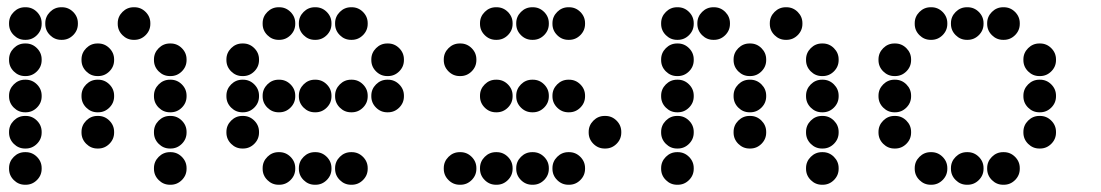

<svg xmlns="http://www.w3.org/2000/svg" viewBox="-20 -515 3040 530"><path d="M49 -495Q31 -495 18 -482Q5 -469 5 -451V-449Q5 -431 18 -418Q31 -405 49 -405H51Q69 -405 82 -418Q95 -431 95 -449V-451Q95 -469 82 -482Q69 -495 51 -495ZM149 -495Q131 -495 118 -482Q105 -469 105 -451V-449Q105 -431 118 -418Q131 -405 149 -405H151Q169 -405 182 -418Q195 -431 195 -449V-451Q195 -469 182 -482Q169 -495 151 -495ZM349 -495Q331 -495 318 -482Q305 -469 305 -451V-449Q305 -431 318 -418Q331 -405 349 -405H351Q369 -405 382 -418Q395 -431 395 -449V-451Q395 -469 382 -482Q369 -495 351 -495ZM49 -395Q31 -395 18 -382Q5 -369 5 -351V-349Q5 -331 18 -318Q31 -305 49 -305H51Q69 -305 82 -318Q95 -331 95 -349V-351Q95 -369 82 -382Q69 -395 51 -395ZM249 -395Q231 -395 218 -382Q205 -369 205 -351V-349Q205 -331 218 -318Q231 -305 249 -305H251Q269 -305 282 -318Q295 -331 295 -349V-351Q295 -369 282 -382Q269 -395 251 -395ZM449 -395Q431 -395 418 -382Q405 -369 405 -351V-349Q405 -331 418 -318Q431 -305 449 -305H451Q469 -305 482 -318Q495 -331 495 -349V-351Q495 -369 482 -382Q469 -395 451 -395ZM49 -295Q31 -295 18 -282Q5 -269 5 -251V-249Q5 -231 18 -218Q31 -205 49 -205H51Q69 -205 82 -218Q95 -231 95 -249V-251Q95 -269 82 -282Q69 -295 51 -295ZM249 -295Q231 -295 218 -282Q205 -269 205 -251V-249Q205 -231 218 -218Q231 -205 249 -205H251Q269 -205 282 -218Q295 -231 295 -249V-251Q295 -269 282 -282Q269 -295 251 -295ZM449 -295Q431 -295 418 -282Q405 -269 405 -251V-249Q405 -231 418 -218Q431 -205 449 -205H451Q469 -205 482 -218Q495 -231 495 -249V-251Q495 -269 482 -282Q469 -295 451 -295ZM49 -195Q31 -195 18 -182Q5 -169 5 -151V-149Q5 -131 18 -118Q31 -105 49 -105H51Q69 -105 82 -118Q95 -131 95 -149V-151Q95 -169 82 -182Q69 -195 51 -195ZM249 -195Q231 -195 218 -182Q205 -169 205 -151V-149Q205 -131 218 -118Q231 -105 249 -105H251Q269 -105 282 -118Q295 -131 295 -149V-151Q295 -169 282 -182Q269 -195 251 -195ZM449 -195Q431 -195 418 -182Q405 -169 405 -151V-149Q405 -131 418 -118Q431 -105 449 -105H451Q469 -105 482 -118Q495 -131 495 -149V-151Q495 -169 482 -182Q469 -195 451 -195ZM49 -95Q31 -95 18 -82Q5 -69 5 -51V-49Q5 -31 18 -18Q31 -5 49 -5H51Q69 -5 82 -18Q95 -31 95 -49V-51Q95 -69 82 -82Q69 -95 51 -95ZM449 -95Q431 -95 418 -82Q405 -69 405 -51V-49Q405 -31 418 -18Q431 -5 449 -5H451Q469 -5 482 -18Q495 -31 495 -49V-51Q495 -69 482 -82Q469 -95 451 -95Z M749 -495Q731 -495 718 -482Q705 -469 705 -451V-449Q705 -431 718 -418Q731 -405 749 -405H751Q769 -405 782 -418Q795 -431 795 -449V-451Q795 -469 782 -482Q769 -495 751 -495ZM849 -495Q831 -495 818 -482Q805 -469 805 -451V-449Q805 -431 818 -418Q831 -405 849 -405H851Q869 -405 882 -418Q895 -431 895 -449V-451Q895 -469 882 -482Q869 -495 851 -495ZM949 -495Q931 -495 918 -482Q905 -469 905 -451V-449Q905 -431 918 -418Q931 -405 949 -405H951Q969 -405 982 -418Q995 -431 995 -449V-451Q995 -469 982 -482Q969 -495 951 -495ZM649 -395Q631 -395 618 -382Q605 -369 605 -351V-349Q605 -331 618 -318Q631 -305 649 -305H651Q669 -305 682 -318Q695 -331 695 -349V-351Q695 -369 682 -382Q669 -395 651 -395ZM1049 -395Q1031 -395 1018 -382Q1005 -369 1005 -351V-349Q1005 -331 1018 -318Q1031 -305 1049 -305H1051Q1069 -305 1082 -318Q1095 -331 1095 -349V-351Q1095 -369 1082 -382Q1069 -395 1051 -395ZM649 -295Q631 -295 618 -282Q605 -269 605 -251V-249Q605 -231 618 -218Q631 -205 649 -205H651Q669 -205 682 -218Q695 -231 695 -249V-251Q695 -269 682 -282Q669 -295 651 -295ZM749 -295Q731 -295 718 -282Q705 -269 705 -251V-249Q705 -231 718 -218Q731 -205 749 -205H751Q769 -205 782 -218Q795 -231 795 -249V-251Q795 -269 782 -282Q769 -295 751 -295ZM849 -295Q831 -295 818 -282Q805 -269 805 -251V-249Q805 -231 818 -218Q831 -205 849 -205H851Q869 -205 882 -218Q895 -231 895 -249V-251Q895 -269 882 -282Q869 -295 851 -295ZM949 -295Q931 -295 918 -282Q905 -269 905 -251V-249Q905 -231 918 -218Q931 -205 949 -205H951Q969 -205 982 -218Q995 -231 995 -249V-251Q995 -269 982 -282Q969 -295 951 -295ZM1049 -295Q1031 -295 1018 -282Q1005 -269 1005 -251V-249Q1005 -231 1018 -218Q1031 -205 1049 -205H1051Q1069 -205 1082 -218Q1095 -231 1095 -249V-251Q1095 -269 1082 -282Q1069 -295 1051 -295ZM649 -195Q631 -195 618 -182Q605 -169 605 -151V-149Q605 -131 618 -118Q631 -105 649 -105H651Q669 -105 682 -118Q695 -131 695 -149V-151Q695 -169 682 -182Q669 -195 651 -195ZM749 -95Q731 -95 718 -82Q705 -69 705 -51V-49Q705 -31 718 -18Q731 -5 749 -5H751Q769 -5 782 -18Q795 -31 795 -49V-51Q795 -69 782 -82Q769 -95 751 -95ZM849 -95Q831 -95 818 -82Q805 -69 805 -51V-49Q805 -31 818 -18Q831 -5 849 -5H851Q869 -5 882 -18Q895 -31 895 -49V-51Q895 -69 882 -82Q869 -95 851 -95ZM949 -95Q931 -95 918 -82Q905 -69 905 -51V-49Q905 -31 918 -18Q931 -5 949 -5H951Q969 -5 982 -18Q995 -31 995 -49V-51Q995 -69 982 -82Q969 -95 951 -95Z M1349 -495Q1331 -495 1318 -482Q1305 -469 1305 -451V-449Q1305 -431 1318 -418Q1331 -405 1349 -405H1351Q1369 -405 1382 -418Q1395 -431 1395 -449V-451Q1395 -469 1382 -482Q1369 -495 1351 -495ZM1449 -495Q1431 -495 1418 -482Q1405 -469 1405 -451V-449Q1405 -431 1418 -418Q1431 -405 1449 -405H1451Q1469 -405 1482 -418Q1495 -431 1495 -449V-451Q1495 -469 1482 -482Q1469 -495 1451 -495ZM1549 -495Q1531 -495 1518 -482Q1505 -469 1505 -451V-449Q1505 -431 1518 -418Q1531 -405 1549 -405H1551Q1569 -405 1582 -418Q1595 -431 1595 -449V-451Q1595 -469 1582 -482Q1569 -495 1551 -495ZM1249 -395Q1231 -395 1218 -382Q1205 -369 1205 -351V-349Q1205 -331 1218 -318Q1231 -305 1249 -305H1251Q1269 -305 1282 -318Q1295 -331 1295 -349V-351Q1295 -369 1282 -382Q1269 -395 1251 -395ZM1349 -295Q1331 -295 1318 -282Q1305 -269 1305 -251V-249Q1305 -231 1318 -218Q1331 -205 1349 -205H1351Q1369 -205 1382 -218Q1395 -231 1395 -249V-251Q1395 -269 1382 -282Q1369 -295 1351 -295ZM1449 -295Q1431 -295 1418 -282Q1405 -269 1405 -251V-249Q1405 -231 1418 -218Q1431 -205 1449 -205H1451Q1469 -205 1482 -218Q1495 -231 1495 -249V-251Q1495 -269 1482 -282Q1469 -295 1451 -295ZM1549 -295Q1531 -295 1518 -282Q1505 -269 1505 -251V-249Q1505 -231 1518 -218Q1531 -205 1549 -205H1551Q1569 -205 1582 -218Q1595 -231 1595 -249V-251Q1595 -269 1582 -282Q1569 -295 1551 -295ZM1649 -195Q1631 -195 1618 -182Q1605 -169 1605 -151V-149Q1605 -131 1618 -118Q1631 -105 1649 -105H1651Q1669 -105 1682 -118Q1695 -131 1695 -149V-151Q1695 -169 1682 -182Q1669 -195 1651 -195ZM1249 -95Q1231 -95 1218 -82Q1205 -69 1205 -51V-49Q1205 -31 1218 -18Q1231 -5 1249 -5H1251Q1269 -5 1282 -18Q1295 -31 1295 -49V-51Q1295 -69 1282 -82Q1269 -95 1251 -95ZM1349 -95Q1331 -95 1318 -82Q1305 -69 1305 -51V-49Q1305 -31 1318 -18Q1331 -5 1349 -5H1351Q1369 -5 1382 -18Q1395 -31 1395 -49V-51Q1395 -69 1382 -82Q1369 -95 1351 -95ZM1449 -95Q1431 -95 1418 -82Q1405 -69 1405 -51V-49Q1405 -31 1418 -18Q1431 -5 1449 -5H1451Q1469 -5 1482 -18Q1495 -31 1495 -49V-51Q1495 -69 1482 -82Q1469 -95 1451 -95ZM1549 -95Q1531 -95 1518 -82Q1505 -69 1505 -51V-49Q1505 -31 1518 -18Q1531 -5 1549 -5H1551Q1569 -5 1582 -18Q1595 -31 1595 -49V-51Q1595 -69 1582 -82Q1569 -95 1551 -95Z M1849 -495Q1831 -495 1818 -482Q1805 -469 1805 -451V-449Q1805 -431 1818 -418Q1831 -405 1849 -405H1851Q1869 -405 1882 -418Q1895 -431 1895 -449V-451Q1895 -469 1882 -482Q1869 -495 1851 -495ZM1949 -495Q1931 -495 1918 -482Q1905 -469 1905 -451V-449Q1905 -431 1918 -418Q1931 -405 1949 -405H1951Q1969 -405 1982 -418Q1995 -431 1995 -449V-451Q1995 -469 1982 -482Q1969 -495 1951 -495ZM2149 -495Q2131 -495 2118 -482Q2105 -469 2105 -451V-449Q2105 -431 2118 -418Q2131 -405 2149 -405H2151Q2169 -405 2182 -418Q2195 -431 2195 -449V-451Q2195 -469 2182 -482Q2169 -495 2151 -495ZM1849 -395Q1831 -395 1818 -382Q1805 -369 1805 -351V-349Q1805 -331 1818 -318Q1831 -305 1849 -305H1851Q1869 -305 1882 -318Q1895 -331 1895 -349V-351Q1895 -369 1882 -382Q1869 -395 1851 -395ZM2049 -395Q2031 -395 2018 -382Q2005 -369 2005 -351V-349Q2005 -331 2018 -318Q2031 -305 2049 -305H2051Q2069 -305 2082 -318Q2095 -331 2095 -349V-351Q2095 -369 2082 -382Q2069 -395 2051 -395ZM2249 -395Q2231 -395 2218 -382Q2205 -369 2205 -351V-349Q2205 -331 2218 -318Q2231 -305 2249 -305H2251Q2269 -305 2282 -318Q2295 -331 2295 -349V-351Q2295 -369 2282 -382Q2269 -395 2251 -395ZM1849 -295Q1831 -295 1818 -282Q1805 -269 1805 -251V-249Q1805 -231 1818 -218Q1831 -205 1849 -205H1851Q1869 -205 1882 -218Q1895 -231 1895 -249V-251Q1895 -269 1882 -282Q1869 -295 1851 -295ZM2049 -295Q2031 -295 2018 -282Q2005 -269 2005 -251V-249Q2005 -231 2018 -218Q2031 -205 2049 -205H2051Q2069 -205 2082 -218Q2095 -231 2095 -249V-251Q2095 -269 2082 -282Q2069 -295 2051 -295ZM2249 -295Q2231 -295 2218 -282Q2205 -269 2205 -251V-249Q2205 -231 2218 -218Q2231 -205 2249 -205H2251Q2269 -205 2282 -218Q2295 -231 2295 -249V-251Q2295 -269 2282 -282Q2269 -295 2251 -295ZM1849 -195Q1831 -195 1818 -182Q1805 -169 1805 -151V-149Q1805 -131 1818 -118Q1831 -105 1849 -105H1851Q1869 -105 1882 -118Q1895 -131 1895 -149V-151Q1895 -169 1882 -182Q1869 -195 1851 -195ZM2049 -195Q2031 -195 2018 -182Q2005 -169 2005 -151V-149Q2005 -131 2018 -118Q2031 -105 2049 -105H2051Q2069 -105 2082 -118Q2095 -131 2095 -149V-151Q2095 -169 2082 -182Q2069 -195 2051 -195ZM2249 -195Q2231 -195 2218 -182Q2205 -169 2205 -151V-149Q2205 -131 2218 -118Q2231 -105 2249 -105H2251Q2269 -105 2282 -118Q2295 -131 2295 -149V-151Q2295 -169 2282 -182Q2269 -195 2251 -195ZM1849 -95Q1831 -95 1818 -82Q1805 -69 1805 -51V-49Q1805 -31 1818 -18Q1831 -5 1849 -5H1851Q1869 -5 1882 -18Q1895 -31 1895 -49V-51Q1895 -69 1882 -82Q1869 -95 1851 -95ZM2249 -95Q2231 -95 2218 -82Q2205 -69 2205 -51V-49Q2205 -31 2218 -18Q2231 -5 2249 -5H2251Q2269 -5 2282 -18Q2295 -31 2295 -49V-51Q2295 -69 2282 -82Q2269 -95 2251 -95Z M2549 -495Q2531 -495 2518 -482Q2505 -469 2505 -451V-449Q2505 -431 2518 -418Q2531 -405 2549 -405H2551Q2569 -405 2582 -418Q2595 -431 2595 -449V-451Q2595 -469 2582 -482Q2569 -495 2551 -495ZM2649 -495Q2631 -495 2618 -482Q2605 -469 2605 -451V-449Q2605 -431 2618 -418Q2631 -405 2649 -405H2651Q2669 -405 2682 -418Q2695 -431 2695 -449V-451Q2695 -469 2682 -482Q2669 -495 2651 -495ZM2749 -495Q2731 -495 2718 -482Q2705 -469 2705 -451V-449Q2705 -431 2718 -418Q2731 -405 2749 -405H2751Q2769 -405 2782 -418Q2795 -431 2795 -449V-451Q2795 -469 2782 -482Q2769 -495 2751 -495ZM2449 -395Q2431 -395 2418 -382Q2405 -369 2405 -351V-349Q2405 -331 2418 -318Q2431 -305 2449 -305H2451Q2469 -305 2482 -318Q2495 -331 2495 -349V-351Q2495 -369 2482 -382Q2469 -395 2451 -395ZM2849 -395Q2831 -395 2818 -382Q2805 -369 2805 -351V-349Q2805 -331 2818 -318Q2831 -305 2849 -305H2851Q2869 -305 2882 -318Q2895 -331 2895 -349V-351Q2895 -369 2882 -382Q2869 -395 2851 -395ZM2449 -295Q2431 -295 2418 -282Q2405 -269 2405 -251V-249Q2405 -231 2418 -218Q2431 -205 2449 -205H2451Q2469 -205 2482 -218Q2495 -231 2495 -249V-251Q2495 -269 2482 -282Q2469 -295 2451 -295ZM2849 -295Q2831 -295 2818 -282Q2805 -269 2805 -251V-249Q2805 -231 2818 -218Q2831 -205 2849 -205H2851Q2869 -205 2882 -218Q2895 -231 2895 -249V-251Q2895 -269 2882 -282Q2869 -295 2851 -295ZM2449 -195Q2431 -195 2418 -182Q2405 -169 2405 -151V-149Q2405 -131 2418 -118Q2431 -105 2449 -105H2451Q2469 -105 2482 -118Q2495 -131 2495 -149V-151Q2495 -169 2482 -182Q2469 -195 2451 -195ZM2849 -195Q2831 -195 2818 -182Q2805 -169 2805 -151V-149Q2805 -131 2818 -118Q2831 -105 2849 -105H2851Q2869 -105 2882 -118Q2895 -131 2895 -149V-151Q2895 -169 2882 -182Q2869 -195 2851 -195ZM2549 -95Q2531 -95 2518 -82Q2505 -69 2505 -51V-49Q2505 -31 2518 -18Q2531 -5 2549 -5H2551Q2569 -5 2582 -18Q2595 -31 2595 -49V-51Q2595 -69 2582 -82Q2569 -95 2551 -95ZM2649 -95Q2631 -95 2618 -82Q2605 -69 2605 -51V-49Q2605 -31 2618 -18Q2631 -5 2649 -5H2651Q2669 -5 2682 -18Q2695 -31 2695 -49V-51Q2695 -69 2682 -82Q2669 -95 2651 -95ZM2749 -95Q2731 -95 2718 -82Q2705 -69 2705 -51V-49Q2705 -31 2718 -18Q2731 -5 2749 -5H2751Q2769 -5 2782 -18Q2795 -31 2795 -49V-51Q2795 -69 2782 -82Q2769 -95 2751 -95Z"/></svg>

Font: Doto Rounded Black
Style: Regular
Weight: 900
Monospace: yes
Version: Version 1.000